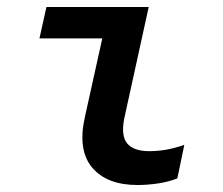

<svg xmlns="http://www.w3.org/2000/svg" viewBox="-20 -521 640 550"><path d="M374 9Q286 9 244 -41Q202 -91 223 -185L273 -411H93L113 -501H406L336 -182Q326 -132 344.5 -110Q363 -88 407 -88Q431 -88 455 -92Q479 -96 508 -106L488 -10Q463 0 432.5 4.5Q402 9 374 9Z"/></svg>

Font: Red Hat Mono Medium
Style: Italic
Weight: 500
Italic angle: -12°
Monospace: yes
Designer: Pentagram, MCKL
Foundry: Pentagram, MCKL
Version: Version 1.023; ttfautohint (v1.8.3)